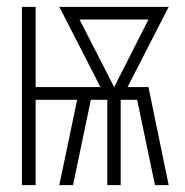

<svg xmlns="http://www.w3.org/2000/svg" viewBox="-20 -540 540 560"><path d="M44 0V-520H84V-286H273L153 -520H472L352 -286H413L472 0H432L380 -249H332V0H293V-249H245L193 0H153L205 -249H84V0ZM313 -286 413 -483H212Z"/></svg>

Font: Iosevka SS18 Extralight
Style: Regular
Weight: 200
Monospace: yes
Designer: Belleve Invis
Foundry: Belleve Invis
Version: Version 25.1.1; ttfautohint (v1.8.4)